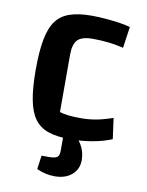

<svg xmlns="http://www.w3.org/2000/svg" viewBox="-79 -568 610 799"><g transform="rotate(10 226.0 -168.5)"><path d="M244 11Q189 11 152 -1.5Q115 -14 93.5 -43.5Q72 -73 62.5 -123.5Q53 -174 53 -250Q53 -326 62.5 -377Q72 -428 93.5 -457Q115 -486 152 -498.5Q189 -511 244 -511Q272 -511 302 -508.5Q332 -506 360 -502Q388 -498 408 -492L395 -402Q363 -410 330.5 -413.5Q298 -417 265 -417Q219 -417 201 -398.5Q183 -380 183 -335V-93Q214 -83 273 -83Q305 -83 336 -88.5Q367 -94 407 -108L419 -20Q383 -5 337.5 3Q292 11 244 11ZM207 174Q168 174 131 157L139 99H171Q196 99 205 92Q214 85 214 65V-21H243Q271 -7 289 23Q307 53 307 88Q307 127 279.5 150.5Q252 174 207 174Z"/></g></svg>

Font: Changa ExtraLight Medium
Style: Regular
Weight: 500
Version: Version 3.002; ttfautohint (v1.8.2)